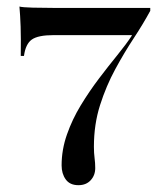

<svg xmlns="http://www.w3.org/2000/svg" viewBox="-20 -440 482 580"><path d="M216.9 119.4Q191.1 119.4 178.6 102Q166.1 84.7 166.1 59.7Q166.1 12.1 182.3 -33.9Q198.4 -79.8 224.2 -122.2Q250 -164.5 279 -202.8Q308.1 -241.1 334.7 -273.8Q361.3 -306.5 378.2 -332.3V-333.9H141.9Q95.2 -333.9 76.2 -320.6Q57.3 -307.3 52.4 -271H42.7Q43.5 -325.8 42.3 -359.7Q41.1 -393.5 38.7 -420.2Q48.4 -417.7 79 -416.9Q109.7 -416.1 141.1 -416.1H433.9V-407.3Q412.9 -368.5 384.3 -325Q355.6 -281.5 328.2 -231Q300.8 -180.6 282.3 -122.6Q263.7 -64.5 263.7 3.2Q263.7 22.6 265.7 37.5Q267.7 52.4 267.7 67.7Q267.7 89.5 254 104.4Q240.3 119.4 216.9 119.4Z"/></svg>

Font: Playfair 144pt SemiExpanded SemiBold
Style: Regular
Weight: 600
Width: 6
Designer: Claus Eggers Sørensen
Foundry: Claus Eggers Sørensen
Version: Version 2.203